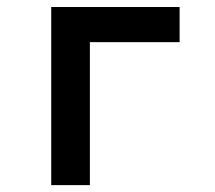

<svg xmlns="http://www.w3.org/2000/svg" viewBox="-20 -538 626 558"><path d="M128.9 0V-517.6H241.2V0ZM159.2 -415.5V-517.6H502V-415.5Z"/></svg>

Font: Cascadia Mono Medium
Style: Regular
Weight: 500
Monospace: yes
Designer: Aaron Bell
Foundry: Saja Typeworks
Version: Version 2407.024